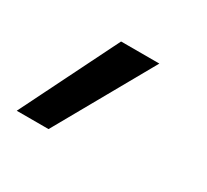

<svg xmlns="http://www.w3.org/2000/svg" viewBox="-80 -270 609 565"><g transform="rotate(30 225.0 13.0)"><path d="M25 178 189 -152H319L133 178Z"/></g></svg>

Font: Iosevka Etoile Semibold
Style: Italic
Weight: 600
Italic angle: -9°
Designer: Belleve Invis
Foundry: Belleve Invis
Version: Version 22.1.2; ttfautohint (v1.8.4)